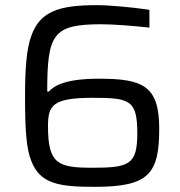

<svg xmlns="http://www.w3.org/2000/svg" viewBox="-20 -716 698 744"><path d="M347 8C557 8 597 -42 597 -218C597 -385 532 -411 363 -411C233 -411 190 -384 169 -361H163C163 -584 185 -622 372 -622C419 -622 495 -616 559 -609V-678C491 -688 406 -696 354 -696C209 -696 136 -672 102 -579C82 -526 77 -447 77 -337C77 -217 82 -139 101 -93C135 -3 210 8 347 8ZM339 -66C205 -66 166 -80 166 -226C166 -306 181 -337 339 -337C484 -337 512 -328 512 -199C512 -78 480 -66 339 -66Z"/></svg>

Font: Saira UNSAM
Style: Regular
Weight: 400
Designer: Hector Gatti with collaboration of the Omnibus-Type team
Foundry: Omnibus-Type
Version: Version 0.072;PS 000.072;hotconv 1.0.88;makeotf.lib2.5.64775